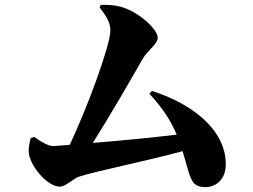

<svg xmlns="http://www.w3.org/2000/svg" viewBox="-20 -768 1040 790"><path d="M825 2C867 2 909 -28 909 -92C909 -236 768 -342 605 -394L595 -382C657 -315 687 -262 707 -214C618 -203 474 -189 362 -180C437 -299 515 -435 566 -524C588 -563 629 -586 629 -613C629 -646 555 -716 484 -738C448 -749 418 -748 394 -748L390 -737C423 -696 434 -670 434 -642C434 -580 337 -320 267 -172L200 -167C180 -167 156 -180 120 -205L106 -199C102 -180 98 -169 98 -146C98 -93 171 0 227 0C250 0 285 -36 308 -42C372 -63 593 -108 731 -146C764 -43 760 2 825 2Z"/></svg>

Font: GenKiMin2 TW H
Style: Regular
Weight: 900
Version: Version 2.100;PS 2.1;hotconv 16.6.51;makeotf.lib2.5.65220 DE